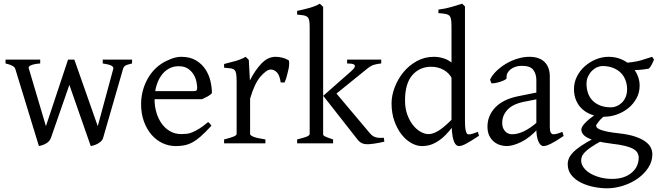

<svg xmlns="http://www.w3.org/2000/svg" viewBox="-20 -777 3571 1041"><path d="M696 -433Q666 -426 658 -420Q650 -414 647 -403L539 -29Q536 -18 527.5 -10.5Q519 -3 509 2.5Q499 8 488.5 11Q478 14 472 15L348 -340L352 -454H383L510 -93L594 -403Q597 -414 584 -421Q571 -428 537 -433V-454H696ZM256 -29Q252 -18 244 -10Q236 -2 226 3Q216 8 206.5 11Q197 14 191 15L63 -403Q58 -422 10 -433V-454H198V-433Q174 -431 161 -427.5Q148 -424 142 -420Q136 -416 135.5 -411.5Q135 -407 137 -403L229 -93L349 -454H376L386 -403Z M1129 -272Q1120 -262 1105.5 -254Q1091 -246 1075 -239H795L796 -283H1030Q1041 -283 1045 -286.5Q1049 -290 1049 -301Q1049 -314 1045 -334Q1041 -354 1030 -372.5Q1019 -391 999.5 -404.5Q980 -418 948 -418Q919 -418 895 -404.5Q871 -391 854 -367Q837 -343 827.5 -310Q818 -277 818 -238Q818 -201 828 -167Q838 -133 856.5 -107Q875 -81 902 -65.5Q929 -50 963 -50Q978 -50 992.5 -51.5Q1007 -53 1023.5 -60Q1040 -67 1060.5 -79.5Q1081 -92 1108 -115Q1114 -112 1119 -105.5Q1124 -99 1126 -95Q1093 -59 1068.5 -37.5Q1044 -16 1022 -4.5Q1000 7 979 11Q958 15 933 15Q895 15 861 -1Q827 -17 801.5 -46.5Q776 -76 760.5 -118Q745 -160 745 -212Q745 -278 773.5 -336.5Q802 -395 853 -430Q875 -445 905.5 -457Q936 -469 962 -469Q1010 -469 1042 -450Q1074 -431 1093.5 -401.5Q1113 -372 1121 -337.5Q1129 -303 1129 -272Z M1544 -451Q1548 -448 1548 -433.5Q1548 -419 1544 -400.5Q1540 -382 1534.5 -362.5Q1529 -343 1523 -330H1502Q1496 -370 1481 -385Q1466 -400 1448 -400Q1426 -400 1393 -362.5Q1360 -325 1336 -242V-51Q1336 -43 1354.5 -35.5Q1373 -28 1419 -21V0H1195V-21Q1227 -29 1245 -36Q1263 -43 1263 -51V-335Q1263 -367 1260 -379.5Q1257 -392 1252 -397Q1245 -404 1233.5 -406Q1222 -408 1195 -410V-430Q1227 -438 1257.5 -446.5Q1288 -455 1312 -469L1329 -452L1335 -341Q1362 -395 1397 -432Q1432 -469 1474 -469Q1490 -469 1508 -465Q1526 -461 1544 -451Z M2047 -433Q2025 -431 2007 -425.5Q1989 -420 1969 -403L1770 -242L1732 -257L1883 -390Q1899 -404 1902.5 -412.5Q1906 -421 1901.5 -425.5Q1897 -430 1886 -431.5Q1875 -433 1862 -433V-454H2047ZM1591 0V-21Q1623 -29 1641 -35.5Q1659 -42 1659 -51V-633Q1659 -655 1656 -667.5Q1653 -680 1645.5 -686Q1638 -692 1625 -694Q1612 -696 1591 -698V-718Q1625 -725 1657.5 -734Q1690 -743 1714 -757L1732 -740V-51Q1732 -47 1733.5 -44Q1735 -41 1741 -38Q1747 -35 1757.5 -31Q1768 -27 1786 -21V0ZM2064 -9Q2035 -2 2010 1.5Q1985 5 1974 5Q1954 5 1941.5 -1Q1929 -7 1918 -21L1733 -257L1784 -294L1986 -54Q2000 -38 2016 -33Q2032 -28 2061 -30Z M2577 -41Q2532 -11 2507.5 2Q2483 15 2469 15Q2449 15 2438.5 -18Q2428 -51 2428 -133V-622Q2428 -649 2426.5 -665Q2425 -681 2418.5 -689.5Q2412 -698 2397.5 -701Q2383 -704 2357 -706V-725Q2397 -730 2428.5 -739.5Q2460 -749 2486 -757L2501 -742V-124Q2501 -89 2504 -74Q2507 -59 2512 -52Q2517 -47 2529.5 -49Q2542 -51 2571 -62ZM2464 -127Q2439 -95 2417 -68.5Q2395 -42 2371.5 -23.5Q2348 -5 2323 5Q2298 15 2267 15Q2240 15 2211 -1Q2182 -17 2158 -47Q2134 -77 2118.5 -120Q2103 -163 2103 -217Q2103 -259 2120 -303.5Q2137 -348 2167 -385Q2197 -422 2239.5 -445.5Q2282 -469 2333 -469Q2362 -469 2392 -458.5Q2422 -448 2460 -410Q2460 -395 2458.5 -386Q2457 -377 2453.5 -370.5Q2450 -364 2444.5 -359.5Q2439 -355 2431 -350Q2416 -381 2385.5 -398Q2355 -415 2318 -415Q2255 -415 2215.5 -369.5Q2176 -324 2176 -232Q2176 -190 2188 -156.5Q2200 -123 2218.5 -99.5Q2237 -76 2259.5 -63Q2282 -50 2302 -50Q2321 -50 2339.5 -58.5Q2358 -67 2376 -81Q2394 -95 2411.5 -111.5Q2429 -128 2446 -145Q2452 -142 2457 -136.5Q2462 -131 2464 -127Z M3036 -40Q2994 -11 2967.5 2Q2941 15 2927 15Q2910 15 2899 -10.5Q2888 -36 2888 -80V-343Q2888 -376 2871 -398.5Q2854 -421 2806 -420Q2790 -420 2775 -415Q2760 -410 2749 -401.5Q2738 -393 2731.5 -381Q2725 -369 2727 -354Q2727 -349 2716.5 -343.5Q2706 -338 2692 -333.5Q2678 -329 2664 -326.5Q2650 -324 2644 -326L2637 -345Q2648 -369 2671 -391.5Q2694 -414 2723.5 -431.5Q2753 -449 2786 -459Q2819 -469 2850 -469Q2904 -469 2932.5 -441Q2961 -413 2961 -362V-87Q2961 -49 2981 -49Q2988 -49 2998.5 -51.5Q3009 -54 3029 -62ZM2830 -227Q2763 -215 2733 -183.5Q2703 -152 2703 -112Q2703 -92 2709 -80Q2715 -68 2723 -61Q2731 -54 2740.5 -51.5Q2750 -49 2756 -49Q2818 -49 2893 -115L2897 -79Q2851 -29 2805.5 -7Q2760 15 2727 15Q2709 15 2690.5 9Q2672 3 2657 -9.5Q2642 -22 2632.5 -42Q2623 -62 2623 -91Q2623 -149 2664.5 -193.5Q2706 -238 2788 -255L2942 -286L2947 -250Z M3517 59Q3517 99 3494.5 133Q3472 167 3437 191.5Q3402 216 3358 230Q3314 244 3271 244Q3237 244 3199.5 236.5Q3162 229 3130.5 213.5Q3099 198 3078.5 173Q3058 148 3058 112Q3058 99 3063.5 84Q3069 69 3084.5 52Q3100 35 3129 15Q3158 -5 3206 -30Q3216 -29 3224 -27Q3231 -25 3237 -22.5Q3243 -20 3245 -15Q3206 6 3183 22Q3160 38 3148.5 51Q3137 64 3134 74.5Q3131 85 3131 93Q3131 113 3144.5 131.5Q3158 150 3181 163.5Q3204 177 3234.5 185Q3265 193 3298 193Q3364 193 3403.5 160.5Q3443 128 3443 77Q3443 64 3436.5 52Q3430 40 3413.5 30.5Q3397 21 3368.5 14Q3340 7 3296 2Q3248 -4 3216.5 -12Q3185 -20 3166 -30Q3147 -40 3139.5 -51.5Q3132 -63 3132 -75Q3132 -79 3135 -86.5Q3138 -94 3147.5 -105Q3157 -116 3174 -130.5Q3191 -145 3220 -163L3289 -171Q3245 -142 3228.5 -121Q3212 -100 3212 -96Q3212 -90 3217 -84.5Q3222 -79 3236 -73.5Q3250 -68 3274.5 -63Q3299 -58 3337 -54Q3390 -48 3425 -36Q3460 -24 3480.5 -8.5Q3501 7 3509 24.5Q3517 42 3517 59ZM3526 -454Q3520 -440 3514.5 -428.5Q3509 -417 3498 -405Q3472 -400 3444.5 -398Q3417 -396 3376 -397L3353 -435Q3418 -439 3455.5 -450Q3493 -461 3516 -469ZM3448 -313Q3448 -275 3431 -244Q3414 -213 3387 -191Q3360 -169 3325.5 -156.5Q3291 -144 3255 -144Q3220 -144 3190 -154.5Q3160 -165 3138 -184.5Q3116 -204 3104 -232Q3092 -260 3092 -294Q3092 -330 3108 -362Q3124 -394 3150.5 -417.5Q3177 -441 3210.5 -455Q3244 -469 3280 -469Q3316 -469 3346.5 -456.5Q3377 -444 3399.5 -422.5Q3422 -401 3435 -372.5Q3448 -344 3448 -313ZM3380 -293Q3380 -319 3371.5 -342Q3363 -365 3346 -382Q3329 -399 3304 -409Q3279 -419 3246 -419Q3234 -419 3219 -413Q3204 -407 3191 -394.5Q3178 -382 3169 -364Q3160 -346 3160 -322Q3160 -296 3168 -272.5Q3176 -249 3192.5 -232Q3209 -215 3234 -205Q3259 -195 3294 -195Q3308 -195 3323.5 -201.5Q3339 -208 3351.5 -220Q3364 -232 3372 -250.5Q3380 -269 3380 -293Z"/></svg>

Font: Kalpurush
Style: Regular
Weight: 400
Designer: Md. Tanbin Islam Siyam
Foundry: Tanbin Islam Siyam
Version: Version 0.258